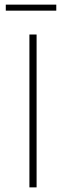

<svg xmlns="http://www.w3.org/2000/svg" viewBox="-20 -809 268 829"><path d="M223 -789V-763H5V-789ZM107 0V-660H138V0Z"/></svg>

Font: Human Sans ExtraLight
Style: Regular
Weight: 200
Designer: Tim Radville
Foundry: Continuum
Version: Version 1.000;FEAKit 1.0